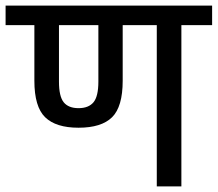

<svg xmlns="http://www.w3.org/2000/svg" viewBox="-30 -667 779 687"><path d="M729 -647V-577H619V0H531V-577H409V-378Q409 -285 371 -247.5Q333 -210 251 -210Q170 -210 131.5 -247.5Q93 -285 93 -378V-577H-10V-647ZM322 -577H181V-375Q181 -322 198 -301Q215 -280 251 -280Q287 -280 304.5 -301Q322 -322 322 -375Z"/></svg>

Font: Biryani
Style: Regular
Weight: 400
Designer: Dan Reynolds and Mathieu Reguer
Foundry: Dan Reynolds and Mathieu Reguer
Version: Version 1.004; ttfautohint (v1.1) -l 5 -r 5 -G 72 -x 0 -D la